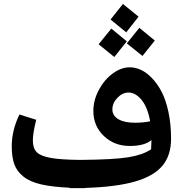

<svg xmlns="http://www.w3.org/2000/svg" viewBox="-20 -944 944 981"><path d="M688 -858.9 625 -778.8 544.9 -844.2 607.9 -923.8ZM708 -658.2 627.9 -722.2 691.9 -801.8 771 -736.8ZM627.9 -732.9 564 -652.8 483.9 -717.8 548.8 -797.9ZM854 -234.9Q854 -150.4 810.1 -97.4Q766.1 -44.4 670.2 -16.6Q574.2 11.2 416 16.1V17.1H377.9H335.9L335 15.1Q247.1 11.2 189.9 -2Q132.8 -15.1 99.4 -42Q65.9 -68.8 53 -105.2Q40 -141.6 40 -196.8Q40 -277.3 79.1 -358.9L165 -332Q147.9 -263.7 147.9 -226.1Q147.9 -186.5 167.7 -166.5Q187.5 -146.5 238.8 -137.2Q290 -127.9 392.1 -127Q562 -128.4 636.2 -140.6Q710.4 -152.8 752 -181.2Q753.9 -213.4 753.9 -228Q717.8 -198.2 643.1 -198.2Q564 -198.2 510.5 -249.3Q457 -300.3 457 -377Q457 -432.1 484.9 -484.4Q512.7 -536.6 555.9 -568.4Q599.1 -600.1 643.1 -600.1Q670.9 -600.1 699.2 -587.4Q727.5 -574.7 755.6 -545.9Q783.7 -517.1 805.4 -475.8Q827.1 -434.6 840.6 -372.1Q854 -309.6 854 -234.9ZM554.2 -384.8Q554.2 -353 584.7 -335Q615.2 -316.9 670.9 -316.9Q710.9 -316.9 747.1 -324.2Q734.9 -394.5 703.9 -432.9Q672.9 -471.2 636.2 -471.2Q606 -471.2 580.1 -444.6Q554.2 -418 554.2 -384.8Z"/></svg>

Font: FiraGO SemiBold
Style: Italic
Weight: 600
Italic angle: -8°
Designer: bBox Type GmbH
Foundry: bBox Type GmbH
Version: Version 1.001;PS 001.001;hotconv 1.0.88;makeotf.lib2.5.64775